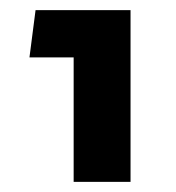

<svg xmlns="http://www.w3.org/2000/svg" viewBox="-20 -617 347 378"><path d="M125 -259V-597H237V-259ZM38 -504 50 -597H189V-504Z"/></svg>

Font: Noto Sans Hebrew Thin Medium
Style: Regular
Weight: 500
Version: Version 3.001